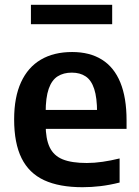

<svg xmlns="http://www.w3.org/2000/svg" viewBox="-20 -771 580 801"><path d="M324 10Q227.5 10 164.2 -19.2Q101 -48.5 70 -111Q39 -173.5 39 -273Q39 -365.5 67.8 -428Q96.5 -490.5 150.5 -522.2Q204.5 -554 281 -554Q354.5 -554 405.2 -522.2Q456 -490.5 482 -427Q508 -363.5 508 -269V-233.5H113V-312.5H408L385 -301.5Q385 -363.5 373 -400Q361 -436.5 337.5 -452.2Q314 -468 279.5 -468Q245 -468 220.5 -452.5Q196 -437 183.2 -400.5Q170.5 -364 170.5 -302V-251Q170.5 -192 187.2 -156.8Q204 -121.5 241.5 -106.2Q279 -91 342 -91Q373.5 -91 408 -96Q442.5 -101 479 -110V-9.5Q437 1 399.2 5.5Q361.5 10 324 10ZM109 -670V-751H448V-670Z"/></svg>

Font: Encode Sans Condensed Thin SemiBold
Style: Regular
Weight: 600
Version: Version 3.002